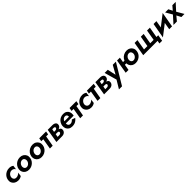

<svg xmlns="http://www.w3.org/2000/svg" viewBox="838 -3133 5983 5983"><g transform="rotate(-45 3829.5 -142.0)"><path d="M171 -230Q178 -266 200.5 -296.5Q223 -327 256.5 -345.5Q290 -364 328 -364Q369 -364 402 -344.5Q435 -325 452 -291L471 -424Q444 -446 407.5 -458Q371 -470 326 -470Q254 -470 192.5 -439Q131 -408 90.5 -354Q50 -300 40 -230Q30 -163 56 -108.5Q82 -54 134 -22.5Q186 9 257 10Q303 10 341 -2.5Q379 -15 408 -37L426 -169Q399 -139 358.5 -117.5Q318 -96 271 -97Q234 -98 209.5 -116.5Q185 -135 175 -164.5Q165 -194 171 -230Z M515 -230Q506 -163 531.5 -108.5Q557 -54 609 -22.5Q661 9 731 9Q803 9 863 -22Q923 -53 964 -107Q1005 -161 1014 -230Q1024 -298 998.5 -352Q973 -406 921.5 -438Q870 -470 799 -470Q728 -470 667 -439Q606 -408 565.5 -354Q525 -300 515 -230ZM647 -230Q653 -266 674 -296Q695 -326 726 -344Q757 -362 792 -361Q827 -361 849 -342Q871 -323 880 -293.5Q889 -264 883 -230Q877 -195 855.5 -165Q834 -135 803.5 -117.5Q773 -100 737 -100Q703 -101 681 -119.5Q659 -138 650 -167.5Q641 -197 647 -230Z M1074 -230Q1065 -163 1090.5 -108.5Q1116 -54 1168 -22.5Q1220 9 1290 9Q1362 9 1422 -22Q1482 -53 1523 -107Q1564 -161 1573 -230Q1583 -298 1557.5 -352Q1532 -406 1480.5 -438Q1429 -470 1358 -470Q1287 -470 1226 -439Q1165 -408 1124.5 -354Q1084 -300 1074 -230ZM1206 -230Q1212 -266 1233 -296Q1254 -326 1285 -344Q1316 -362 1351 -361Q1386 -361 1408 -342Q1430 -323 1439 -293.5Q1448 -264 1442 -230Q1436 -195 1414.5 -165Q1393 -135 1362.5 -117.5Q1332 -100 1296 -100Q1262 -101 1240 -119.5Q1218 -138 1209 -167.5Q1200 -197 1206 -230Z M1646 -460 1627 -351H1928L1947 -460ZM1730 -440 1656 0H1779L1856 -440Z M2055 -240 2048 -190 2181 -189Q2194 -189 2205 -185.5Q2216 -182 2223 -175.5Q2230 -169 2232.5 -160Q2235 -151 2233 -140Q2229 -118 2207.5 -102.5Q2186 -87 2155 -87H2030L2015 0L2192 -1Q2260 -1 2302.5 -35.5Q2345 -70 2352 -125Q2358 -169 2337.5 -194Q2317 -219 2280.5 -229.5Q2244 -240 2202 -240ZM2054 -221H2200Q2240 -222 2276.5 -234Q2313 -246 2338 -271Q2363 -296 2369 -335Q2376 -378 2356.5 -405.5Q2337 -433 2303.5 -446.5Q2270 -460 2230 -460H2093L2078 -374L2202 -373Q2217 -373 2227.5 -366.5Q2238 -360 2243.5 -349.5Q2249 -339 2246 -326Q2244 -312 2233.5 -300.5Q2223 -289 2209 -282.5Q2195 -276 2178 -276L2062 -275ZM2020 -460 1943 0H2067L2147 -460Z M2502 -202H2904Q2906 -211 2907.5 -220Q2909 -229 2910 -236Q2918 -304 2897 -356.5Q2876 -409 2828.5 -439.5Q2781 -470 2709 -470Q2643 -470 2589.5 -446Q2536 -422 2498.5 -378.5Q2461 -335 2443 -279Q2439 -267 2436.5 -255Q2434 -243 2432 -230Q2424 -164 2446.5 -109.5Q2469 -55 2519 -23Q2569 9 2641 9Q2699 9 2744.5 -6.5Q2790 -22 2825.5 -51.5Q2861 -81 2889 -118L2778 -156Q2763 -137 2743.5 -121.5Q2724 -106 2700.5 -97.5Q2677 -89 2649 -90Q2613 -90 2591.5 -109.5Q2570 -129 2563 -160.5Q2556 -192 2560 -230L2567 -256Q2574 -290 2592.5 -318Q2611 -346 2638.5 -363Q2666 -380 2701 -379Q2731 -378 2748.5 -365Q2766 -352 2773 -330Q2780 -308 2779 -281H2514Z M2981 -460 2962 -351H3263L3282 -460ZM3065 -440 2991 0H3114L3191 -440Z M3389 -230Q3396 -266 3418.5 -296.5Q3441 -327 3474.5 -345.5Q3508 -364 3546 -364Q3587 -364 3620 -344.5Q3653 -325 3670 -291L3689 -424Q3662 -446 3625.5 -458Q3589 -470 3544 -470Q3472 -470 3410.5 -439Q3349 -408 3308.5 -354Q3268 -300 3258 -230Q3248 -163 3274 -108.5Q3300 -54 3352 -22.5Q3404 9 3475 10Q3521 10 3559 -2.5Q3597 -15 3626 -37L3644 -169Q3617 -139 3576.5 -117.5Q3536 -96 3489 -97Q3452 -98 3427.5 -116.5Q3403 -135 3393 -164.5Q3383 -194 3389 -230Z M3746 -460 3727 -351H4028L4047 -460ZM3830 -440 3756 0H3879L3956 -440Z M4155 -240 4148 -190 4281 -189Q4294 -189 4305 -185.5Q4316 -182 4323 -175.5Q4330 -169 4332.5 -160Q4335 -151 4333 -140Q4329 -118 4307.5 -102.5Q4286 -87 4255 -87H4130L4115 0L4292 -1Q4360 -1 4402.5 -35.5Q4445 -70 4452 -125Q4458 -169 4437.5 -194Q4417 -219 4380.5 -229.5Q4344 -240 4302 -240ZM4154 -221H4300Q4340 -222 4376.5 -234Q4413 -246 4438 -271Q4463 -296 4469 -335Q4476 -378 4456.5 -405.5Q4437 -433 4403.5 -446.5Q4370 -460 4330 -460H4193L4178 -374L4302 -373Q4317 -373 4327.5 -366.5Q4338 -360 4343.5 -349.5Q4349 -339 4346 -326Q4344 -312 4333.5 -300.5Q4323 -289 4309 -282.5Q4295 -276 4278 -276L4162 -275ZM4120 -460 4043 0H4167L4247 -460Z M5024 -460H4886L4683 -97L4747 -94L4666 -460H4527L4643 -51L4480 219H4616Z M5075 -193H5310L5328 -293H5092ZM5074 -460 4996 0H5120L5200 -460ZM5219 -230Q5210 -163 5235.5 -108.5Q5261 -54 5312.5 -22.5Q5364 9 5434 9Q5506 9 5567 -22Q5628 -53 5668.5 -107Q5709 -161 5718 -230Q5728 -298 5702.5 -352Q5677 -406 5625.5 -438Q5574 -470 5503 -470Q5432 -470 5371 -439Q5310 -408 5269.5 -354Q5229 -300 5219 -230ZM5351 -230Q5357 -266 5378 -296Q5399 -326 5430 -344Q5461 -362 5496 -361Q5531 -361 5553 -342Q5575 -323 5583.5 -293.5Q5592 -264 5587 -230Q5581 -195 5559.5 -165Q5538 -135 5507.5 -117.5Q5477 -100 5441 -100Q5407 -101 5385 -119.5Q5363 -138 5354 -167.5Q5345 -197 5351 -230Z M6186 -109 6247 -460H6123L6062 -109H5913L5974 -460H5849L5769 0H6402L6384 98H6504L6539 -109H6461L6522 -460H6396L6336 -109Z M7092 -342 7128 -503 6631 -118 6595 42ZM6810 -460H6684L6595 42L6746 -93ZM7128 -503 6977 -368 6914 0H7039Z M7512 -460 7400 -329 7333 -460H7193L7320 -243L7102 0H7253L7374 -146L7451 0H7587L7452 -233L7659 -460Z"/></g></svg>

Font: Jost SemiBold
Style: Italic
Weight: 600
Italic angle: -5°
Version: Version 3.710